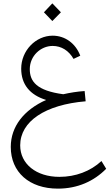

<svg xmlns="http://www.w3.org/2000/svg" viewBox="-20 -821 666 1141"><path d="M324 300C441 300 538 256 611 182L583 136C517 197 429 230 333 230C195 230 100 153 100 43C100 -100 249 -199 489 -219L483 -280C438 -277 396 -270 356 -261C198 -282 157 -337 157 -410C157 -489 222 -548 293 -548C345 -548 389 -520 417 -471L457 -490C429 -564 366 -609 293 -609C192 -609 106 -520 106 -413C106 -320 157 -257 254 -227C122 -168 44 -69 44 52C44 202 154 300 324 300ZM241 -748 291 -696 342 -748 291 -801Z"/></svg>

Font: Wafeq Light
Style: Regular
Weight: 300
Designer: Rasmus Andersson & Azza Alameddine
Foundry: Google & TypeTogether
Version: Version 3.000;January 28, 2025;FontCreator 15.0.0.3014 64-bi